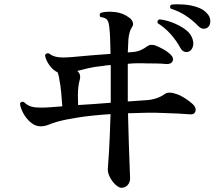

<svg xmlns="http://www.w3.org/2000/svg" viewBox="-20 -835 1040 912"><path d="M557 57Q545 57 529.5 43Q514 29 503 8.5Q492 -12 492 -30Q494 -51 498 -119Q502 -187 505 -293Q415 -287 351 -277Q287 -267 249 -256Q226 -249 209 -242Q192 -235 172 -235Q148 -235 126.5 -253Q105 -271 91 -296.5Q77 -322 75 -343Q77 -349 83 -351Q89 -353 94 -350Q114 -329 144 -325.5Q174 -322 224 -326L276 -330Q274 -361 270.5 -397.5Q267 -434 262 -456Q261 -467 258.5 -475.5Q256 -484 254 -491Q230 -503 213.5 -527Q197 -551 194 -572Q196 -579 202 -581Q208 -583 213 -581Q229 -568 252.5 -564Q276 -560 322 -564Q363 -568 412 -572Q461 -576 505 -579Q504 -624 503 -653.5Q502 -683 500 -697Q499 -711 496.5 -722.5Q494 -734 489 -741Q479 -752 457 -754Q453 -759 453.5 -764.5Q454 -770 458 -774Q485 -782 524.5 -778Q564 -774 594 -751Q606 -743 610.5 -730Q615 -717 607 -706Q594 -688 590 -650Q589 -629 587 -586L613 -588Q633 -590 649.5 -597.5Q666 -605 679 -615Q689 -622 699 -622Q709 -622 718 -619Q736 -612 755 -601.5Q774 -591 787 -579Q807 -561 800 -545Q793 -529 768 -531Q749 -533 722 -533.5Q695 -534 672 -534Q651 -535 629.5 -534.5Q608 -534 587 -532V-353Q614 -355 636.5 -356.5Q659 -358 673 -359Q726 -362 762 -388Q781 -402 819 -388Q836 -383 858.5 -368.5Q881 -354 896 -340Q913 -324 908.5 -307Q904 -290 882 -292Q861 -294 828 -295.5Q795 -297 763 -298Q724 -300 679.5 -299.5Q635 -299 588 -297Q590 -219 592 -151.5Q594 -84 596 -40.5Q598 3 598 12Q598 31 586.5 44Q575 57 557 57ZM351 -336Q388 -338 428 -341Q468 -344 506 -347V-526Q497 -525 488 -524.5Q479 -524 471 -522Q428 -518 399 -511Q370 -504 347 -498Q367 -482 358 -453Q354 -437 352 -419.5Q350 -402 350 -381Q350 -372 350.5 -360Q351 -348 351 -336ZM877 -590Q867 -586 856 -589.5Q845 -593 837 -607Q818 -642 791 -672.5Q764 -703 729 -725Q725 -739 738 -743Q767 -740 798.5 -728Q830 -716 855.5 -698.5Q881 -681 891 -659Q902 -634 896.5 -615Q891 -596 877 -590ZM967 -705Q958 -698 946 -698.5Q934 -699 922 -711Q895 -739 862.5 -760.5Q830 -782 791 -794Q783 -806 794 -813Q821 -816 853.5 -813.5Q886 -811 915 -801.5Q944 -792 960 -775Q979 -757 979 -735.5Q979 -714 967 -705Z"/></svg>

Font: Zen Old Mincho
Style: Bold
Weight: 700
Designer: Yoshimichi Ohira
Foundry: Positype
Version: Version 1.500